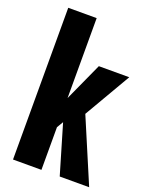

<svg xmlns="http://www.w3.org/2000/svg" viewBox="-161 -962 812 1045"><g transform="rotate(20 245.0 -439.5)"><path d="M48.3 0V-878.9H212.9V-416L313.5 -637.2H489.7L333 -368.2L489.3 0H318.8L234.9 -284.2L212.9 -247.1V0Z"/></g></svg>

Font: Oswald-Bold
Style: Bold
Weight: 700
Designer: vernon adams
Foundry: vernon adams
Version: Version 2.002; ttfautohint (v0.92.18-e454-dirty) -l 8 -r 50 